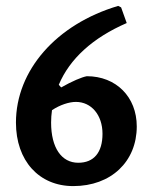

<svg xmlns="http://www.w3.org/2000/svg" viewBox="-20 -618 507 650"><path d="M274 -360C257 -357 224 -343 187 -322L179 -331C216 -419 294 -490 409 -540L390 -593L380 -598C171 -536 34 -380 34 -203C34 -74 112 12 228 12C356 12 443 -71 443 -190C443 -290 373 -360 274 -360ZM245 -67C188 -67 153 -118 153 -203C153 -217 154 -231 156 -245C183 -263 214 -273 237 -273C289 -273 327 -229 327 -165C327 -102 298 -67 245 -67Z"/></svg>

Font: Alegreya SC
Style: Bold
Weight: 700
Designer: Juan Pablo del Peral
Foundry: Huerta Tipografica
Version: Version 2.007;PS 002.007;hotconv 1.0.88;makeotf.lib2.5.64775